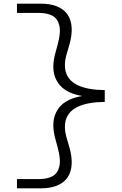

<svg xmlns="http://www.w3.org/2000/svg" viewBox="-20 -821 660 1041"><path d="M280.5 -534.5 292.5 -578.5Q310.5 -644 301.8 -682Q293 -720 264.5 -735.5Q236 -751 189.5 -751H72V-801H201Q270.5 -801 312.5 -774.2Q354.5 -747.5 365.2 -695.8Q376 -644 354 -570.5L342.5 -532Q323.5 -468.5 338.8 -424.5Q354 -380.5 406 -357Q458 -333.5 548 -332.5V-268.5Q458 -267.5 406 -244Q354 -220.5 338.8 -176.5Q323.5 -132.5 342.5 -69L354 -30.5Q376 43 365.2 94.8Q354.5 146.5 312.5 173.2Q270.5 200 201 200H72V150H189.5Q236 150 264.5 134.5Q293 119 301.8 81Q310.5 43 292.5 -22.5L280.5 -66.5Q258.5 -146.5 279.2 -200Q300 -253.5 354.5 -279.2Q409 -305 488.5 -305V-296Q409 -296 354.5 -322Q300 -348 279.2 -401.5Q258.5 -455 280.5 -534.5Z"/></svg>

Font: Monaspace Argon Var ExtraLight
Style: Regular
Weight: 200
Designer: Riley Cran and the Lettermatic Team
Version: Version 1.200 (Monaspace Argon Var)